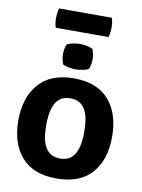

<svg xmlns="http://www.w3.org/2000/svg" viewBox="-102 -1012 810 1097"><g transform="rotate(10 303.0 -464.0)"><path d="M31.5 -274.5Q31.5 -408.5 100.8 -487.2Q170 -566 303 -566Q438 -566 506.8 -487.8Q575.5 -409.5 575.5 -274.5Q575.5 -139.5 506.5 -62.2Q437.5 15 303 15Q168 15 99.8 -63Q31.5 -141 31.5 -274.5ZM193 -274.5Q193 -246 196.8 -215.8Q200.5 -185.5 211.8 -159.5Q223 -133.5 245 -117.2Q267 -101 303.5 -101Q340 -101 362 -117.2Q384 -133.5 395.2 -159.5Q406.5 -185.5 410.2 -215.8Q414 -246 414 -274.5Q414 -303.5 410.2 -334.2Q406.5 -365 395.2 -391.2Q384 -417.5 362 -433.8Q340 -450 303.5 -450Q267 -450 245 -433.8Q223 -417.5 211.8 -391.2Q200.5 -365 196.8 -334.2Q193 -303.5 193 -274.5ZM217 -691.5Q217 -722.5 228.5 -750Q241.5 -756.5 262.2 -761Q283 -765.5 303 -765.5Q323 -765.5 344.5 -761Q366 -756.5 377.5 -750Q383 -736 386 -720.5Q389 -705 389 -691.5Q389 -661 377.5 -633.5Q366 -627 344.5 -622.5Q323 -618 303 -618Q283 -618 261.8 -622.2Q240.5 -626.5 228.5 -633.5Q217 -661 217 -691.5ZM150 -832.5Q142 -859.5 142 -888.5Q142 -916 150 -944.5H457Q460.5 -928.5 462.2 -917.8Q464 -907 464 -890Q464 -860.5 457 -832.5Z"/></g></svg>

Font: Signika SC
Style: Bold
Weight: 700
Designer: Anna Giedryś
Foundry: Anna Giedryś
Version: Version 2.000; ttfautohint (v1.8.3) -l 8 -r 50 -G 200 -x 9 -